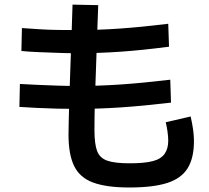

<svg xmlns="http://www.w3.org/2000/svg" viewBox="-20 -826 920 847"><path d="M282.2 -232.2Q282.2 -252.2 283.3 -296.7Q284.4 -341.1 286.1 -401.7Q287.8 -462.2 290.6 -531.1Q293.3 -600 295.6 -670.6Q297.8 -741.1 300 -805.6L413.3 -803.3Q411.1 -746.7 408.9 -681.7Q406.7 -616.7 404.4 -550.6Q402.2 -484.4 400 -425Q397.8 -365.6 397.2 -320.6Q396.7 -275.6 396.7 -252.2Q396.7 -191.1 408.3 -160Q420 -128.9 453.3 -117.2Q486.7 -105.6 551.1 -105.6Q616.7 -105.6 653.3 -115Q690 -124.4 706.1 -147.2Q722.2 -170 722.2 -205.6Q722.2 -222.2 718.9 -246.1Q715.6 -270 711.1 -286.7L821.1 -312.2Q828.9 -276.7 832.2 -252.2Q835.6 -227.8 835.6 -203.3Q835.6 -128.9 807.8 -83.9Q780 -38.9 717.8 -18.9Q655.6 1.1 551.1 1.1Q450 1.1 391.1 -20.6Q332.2 -42.2 307.2 -93.3Q282.2 -144.4 282.2 -232.2ZM65.6 -354.4 67.8 -455.6Q102.2 -453.3 144.4 -451.7Q186.7 -450 232.8 -448.3Q278.9 -446.7 321.1 -446.7Q414.4 -446.7 512.2 -453.3Q610 -460 731.1 -474.4L734.4 -373.3Q612.2 -358.9 513.3 -352.2Q414.4 -345.6 320 -345.6Q277.8 -345.6 231.7 -346.7Q185.6 -347.8 142.2 -350Q98.9 -352.2 65.6 -354.4ZM74.4 -601.1 76.7 -702.2Q110 -700 151.1 -697.2Q192.2 -694.4 236.7 -693.9Q281.1 -693.3 322.2 -693.3Q413.3 -693.3 508.9 -700Q604.4 -706.7 722.2 -721.1L725.6 -620Q606.7 -604.4 510 -597.8Q413.3 -591.1 321.1 -591.1Q280 -591.1 235.6 -592.8Q191.1 -594.4 148.9 -596.1Q106.7 -597.8 74.4 -601.1Z"/></svg>

Font: Paperlogy 6 SemiBold
Style: Regular
Weight: 600
Designer: redesigned by Lee Juim, glyphs from Gmarket Sans & Montserrat
Foundry: PT&
Version: Version 1.001